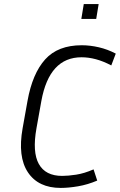

<svg xmlns="http://www.w3.org/2000/svg" viewBox="-20 -912 588 942"><path d="M159 -283Q138 -166 170.5 -107.5Q203 -49 285 -49Q314 -49 353.5 -55Q393 -61 439 -81L457 -26Q410 -6 363 2Q316 10 278 10Q168 10 117 -66.5Q66 -143 91 -283L115 -417Q139 -551 201.5 -620.5Q264 -690 381 -690Q422 -690 465 -680Q508 -670 548 -649L526 -591Q486 -612 450 -621.5Q414 -631 380 -631Q222 -631 183 -417ZM452 -819H379L391 -892H464Z"/></svg>

Font: Inria Sans Light
Style: Italic
Weight: 300
Italic angle: -10°
Designer: Black Foundry Team
Foundry: Black Foundry
Version: Version 1.2; ttfautohint (v1.8.3)